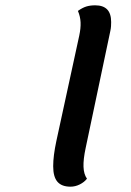

<svg xmlns="http://www.w3.org/2000/svg" viewBox="-20 -680 493 722"><path d="M398 -597Q398 -590 397.5 -581.5Q397 -573 395 -564L302 -123Q293 -81 294 -53Q295 -25 307 -8Q297 5 280 13.5Q263 22 245 22Q212 22 196 3.5Q180 -15 180 -55Q180 -75 183 -98.5Q186 -122 192 -150L278 -546Q284 -574 283 -596Q282 -618 273 -639Q290 -651 304.5 -655.5Q319 -660 338 -660Q368 -660 383 -644.5Q398 -629 398 -597Z"/></svg>

Font: Galada
Style: Regular
Weight: 400
Designer: Latin by Pablo Impallari, Bengali by Jeremie Hornus, Yoann Minet, and Juan Bruce
Foundry: black foundry
Version: Version 1.261;PS 1.261;hotconv 1.0.86;makeotf.lib2.5.63406